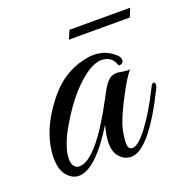

<svg xmlns="http://www.w3.org/2000/svg" viewBox="-92 -547 614 634"><g transform="rotate(-20 215.0 -230.0)"><path d="M279 -24C259 -24 262 -53 270 -94C275 -115 288 -147 310 -189C332 -232 349 -259 361 -271C350 -268 321 -275 316 -275C289 -275 276 -260 251 -211C186 -88 134 -27 94 -27C61 -27 56 -83 108 -170C129 -206 151 -237 175 -264C217 -309 252 -332 281 -332C306 -332 322 -320 329 -296C346 -293 353 -310 340 -325C319 -346 293 -357 262 -357C251 -357 239 -355 226 -352C179 -341 140 -316 108 -279C51 -212 23 -145 23 -80C23 -46 33 -22 53 -8C62 -1 71 2 82 2C121 2 167 -41 220 -127C207 -79 207 -46 219 -26C231 -7 247 2 266 2C308 2 360 -60 421 -184C429 -204 415 -211 407 -192C380 -137 353 -93 326 -59C307 -36 292 -24 279 -24ZM217 -462 204 -432H418L430 -462Z"/></g></svg>

Font: VL Great Vibes
Style: Regular
Weight: 400
Designer: Robert E. Leuschke
Foundry: Robert E. Leuschke
Version: Version 1.001